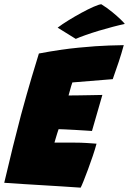

<svg xmlns="http://www.w3.org/2000/svg" viewBox="-38 -878 609 906"><path d="M342.5 7.5Q297.5 4.5 252.5 1.5Q207.5 -1.5 162.5 -4Q117.5 -6.5 72.2 -9.5Q27 -12.5 -18 -15.5Q2.5 -103.5 22.5 -184.2Q42.5 -265 61 -335Q89 -438 111.5 -513.5Q134 -589 145.5 -625.5Q248 -645 333.8 -653.2Q419.5 -661.5 476 -663.2Q532.5 -665 546 -665Q535.5 -626 522.5 -586.8Q509.5 -547.5 494 -504.5L303.5 -489Q301.5 -485 297.8 -471.8Q294 -458.5 290.5 -445.5Q287 -432.5 285.5 -427.5Q305.5 -427.5 334.5 -428Q363.5 -428.5 393.5 -429Q423.5 -429.5 445 -430L396 -260Q388 -260.5 365.2 -262Q342.5 -263.5 315.8 -265Q289 -266.5 267 -267.5Q245 -268.5 238.5 -268.5Q236 -262 232 -248.8Q228 -235.5 224.2 -223Q220.5 -210.5 219 -205H313.5Q344.5 -205 372 -203.2Q399.5 -201.5 417.5 -200Q411 -175 400 -142.5Q389 -110 377.2 -78.2Q365.5 -46.5 356 -23Q346.5 0.5 342.5 7.5ZM440 -858Q467.5 -841 491.5 -821.2Q515.5 -801.5 531.5 -786Q547.5 -770.5 551 -765Q527 -760 494.5 -751.5Q462 -743 428 -732.8Q394 -722.5 365 -712.2Q336 -702 319.5 -694.5L234 -747.5Q255 -763.5 285 -782Q315 -800.5 346.2 -817.5Q377.5 -834.5 403 -845.8Q428.5 -857 440 -858Z"/></svg>

Font: Grandstander Black
Style: Italic
Weight: 900
Italic angle: -15°
Designer: Tyler Finck
Foundry: Etcetera Type Co
Version: Version 1.200; ttfautohint (v1.8.3)